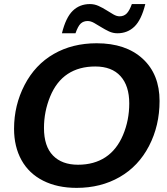

<svg xmlns="http://www.w3.org/2000/svg" viewBox="-20 -910 818 940"><path d="M453.1 -698.2Q596.2 -698.2 678.7 -622.3Q761.2 -546.4 761.2 -415.5Q761.2 -294.9 709.7 -195.6Q658.2 -96.2 565.9 -43.2Q473.6 9.8 355 9.8Q260.7 9.8 191.2 -25.4Q121.6 -60.5 85.2 -126.2Q48.8 -191.9 48.8 -279.8Q48.8 -394.5 100.3 -493.9Q151.9 -593.3 243.2 -645.8Q334.5 -698.2 453.1 -698.2ZM446.3 -584.5Q367.2 -584.5 311.5 -547.9Q255.9 -511.2 225.6 -437.5Q195.3 -363.8 195.3 -283.7Q195.3 -193.8 239.3 -148.7Q283.2 -103.5 361.8 -103.5Q440.4 -103.5 496.1 -140.1Q551.8 -176.8 582.3 -249Q612.8 -321.3 612.8 -403.8Q612.8 -489.7 570.1 -537.1Q527.3 -584.5 446.3 -584.5ZM554.7 -747.1Q533.2 -747.1 513.4 -756.3Q493.7 -765.6 475.3 -777.1Q457 -788.6 440.4 -797.9Q423.8 -807.1 409.2 -807.1Q388.7 -807.1 375.2 -794.7Q361.8 -782.2 349.6 -747.1H283.2Q302.2 -824.2 336.2 -857.2Q370.1 -890.1 420.4 -890.1Q442.4 -890.1 462.6 -880.9Q482.9 -871.6 501 -860.1Q519 -848.6 535.2 -839.4Q551.3 -830.1 565.4 -830.1Q586.4 -830.1 600.1 -843.8Q613.8 -857.4 625.5 -890.1H691.4Q672.4 -813 638.4 -780Q604.5 -747.1 554.7 -747.1Z"/></svg>

Font: Liberation Sans
Style: Bold Italic
Weight: 700
Italic angle: -12°
Designer: Steve Matteson
Foundry: Ascender Corporation
Version: Version 2.1.5